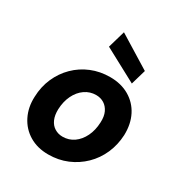

<svg xmlns="http://www.w3.org/2000/svg" viewBox="-179 -889 974 1030"><g transform="rotate(30 308.0 -373.5)"><path d="M266 12Q199 12 149 -18Q99 -48 72.5 -101Q46 -154 49 -220Q51 -283 74.5 -336.5Q98 -390 138.5 -430Q179 -470 232.5 -492Q286 -514 348 -514Q416 -514 466.5 -484.5Q517 -455 543.5 -403Q570 -351 568 -282Q565 -220 541.5 -166.5Q518 -113 477 -73Q436 -33 382.5 -10.5Q329 12 266 12ZM285 -109Q324 -109 354.5 -130.5Q385 -152 403.5 -190Q422 -228 424 -277Q426 -315 414 -340.5Q402 -366 380.5 -379.5Q359 -393 331 -393Q293 -393 262 -371.5Q231 -350 212.5 -312Q194 -274 192 -225Q191 -188 202.5 -162Q214 -136 236 -122.5Q258 -109 285 -109ZM465 -542 260 -652 291 -759 492 -635Z"/></g></svg>

Font: DM Sans 16pt ExtraBold
Style: Italic
Weight: 800
Italic angle: -10°
Version: Version 4.004;gftools[0.9.30]